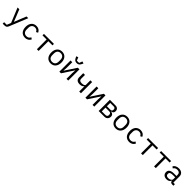

<svg xmlns="http://www.w3.org/2000/svg" viewBox="772 -3413 6258 6258"><g transform="rotate(45 3901.0 -284.0)"><path d="M83.1 199.9H159.1C236.9 199.9 267 171.9 290.8 112.9L546.9 -516H467L380 -300.1L302.9 -104H299L221.9 -300.1L134.9 -516H52.9L261 -9.9L203.1 132.1H83.1Z M918 12.1C1021.3 12.1 1086.3 -39.1 1116.1 -108L1059.3 -147C1033 -90.9 988.3 -57.2 919 -57.2C822.1 -57.2 770.2 -122.9 770.2 -214.1V-301.8C770.2 -393.1 823.2 -459.2 917.3 -459.2C981.2 -459.2 1025.2 -427.9 1044 -375L1108.3 -409.1C1079.2 -479 1017 -528.1 917.3 -528.1C771.3 -528.1 684.3 -421.9 684.3 -258.2C684.3 -95.2 770.2 12.1 918 12.1Z M1460.2 0H1540.1V-448.2H1730.1V-516H1270.2V-448.2H1460.2Z M2100.5 12.1C2245.4 12.1 2334.5 -94.1 2334.5 -258.2C2334.5 -421.9 2245.4 -528.1 2100.5 -528.1C1955.3 -528.1 1866.5 -421.9 1866.5 -258.2C1866.5 -94.1 1955.3 12.1 2100.5 12.1ZM1951.3 -220.9V-295.1C1951.3 -405.9 2011.4 -459.2 2100.5 -459.2C2189.3 -459.2 2249.3 -405.9 2249.3 -295.1V-220.9C2249.3 -110.1 2189.3 -57.2 2100.5 -57.2C2011.4 -57.2 1951.3 -110.1 1951.3 -220.9Z M2495.7 0H2570.7L2829.5 -394.9H2833.5L2825.6 -263.1V0H2905.5V-516H2830.6L2571.7 -121.1H2567.5L2575.6 -252.8V-516H2495.7ZM2529.8 -745 2557.5 -687.9C2589.5 -623.9 2628.6 -595.2 2696.7 -595.2C2764.6 -595.2 2803.6 -623.9 2835.6 -687.9L2863.6 -745L2791.5 -768.1L2751.8 -661.9C2737.6 -657 2712.7 -655.9 2696.7 -655.9C2680.8 -655.9 2655.5 -657 2641.7 -661.9L2601.6 -768.1Z M3410.9 0H3490.8V-516H3410.9V-310C3410.9 -268.1 3354.8 -247.2 3275.6 -247.2C3194.6 -247.2 3160.9 -278.1 3160.9 -340.9V-516H3080.6V-334.2C3080.6 -228 3140.6 -175.1 3251.8 -175.1C3324.6 -175.1 3368.6 -196 3405.5 -236.9H3410.9Z M3696 0H3771L4029.8 -394.9H4033.7L4025.9 -263.1V0H4105.8V-516H4030.9L3772 -121.1H3767.8L3775.9 -252.8V-516H3696Z M4307.9 0H4573.9C4671.2 0 4724.1 -71 4724.1 -154.1C4724.1 -218 4685 -266 4605.1 -272V-275.9C4671.2 -284.1 4706 -321 4706 -384.9C4706 -464.1 4654.8 -516 4571 -516H4307.9ZM4388.1 -63.9V-236.2H4560C4608 -236.2 4638.8 -209.2 4638.8 -161.9V-138.8C4638.8 -92 4608 -63.9 4554 -63.9ZM4388.1 -299V-452.1H4550.1C4594.1 -452.1 4621.1 -426.8 4621.1 -386V-364C4621.1 -323.2 4594.1 -299 4550.1 -299Z M5101.2 12.1C5246.1 12.1 5335.2 -94.1 5335.2 -258.2C5335.2 -421.9 5246.1 -528.1 5101.2 -528.1C4956 -528.1 4867.2 -421.9 4867.2 -258.2C4867.2 -94.1 4956 12.1 5101.2 12.1ZM4952.1 -220.9V-295.1C4952.1 -405.9 5012.1 -459.2 5101.2 -459.2C5190 -459.2 5250 -405.9 5250 -295.1V-220.9C5250 -110.1 5190 -57.2 5101.2 -57.2C5012.1 -57.2 4952.1 -110.1 4952.1 -220.9Z M5719.1 12.1C5822.4 12.1 5887.4 -39.1 5917.3 -108L5860.4 -147C5834.2 -90.9 5789.4 -57.2 5720.2 -57.2C5623.2 -57.2 5571.4 -122.9 5571.4 -214.1V-301.8C5571.4 -393.1 5624.3 -459.2 5718.4 -459.2C5782.3 -459.2 5826.3 -427.9 5845.2 -375L5909.4 -409.1C5880.3 -479 5818.2 -528.1 5718.4 -528.1C5572.4 -528.1 5485.4 -421.9 5485.4 -258.2C5485.4 -95.2 5571.4 12.1 5719.1 12.1Z M6261.4 0H6341.3V-448.2H6531.2V-516H6071.4V-448.2H6261.4Z M6861.5 0H6941.4V-448.2H7131.4V-516H6671.5V-448.2H6861.5Z M7696.7 0H7751.8V-70H7679.7V-354C7679.7 -463.1 7602.6 -528.1 7481.5 -528.1C7376.8 -528.1 7310.7 -478 7284.8 -424L7338.8 -383.9C7365.8 -431.1 7407.7 -459.9 7476.6 -459.9C7554.7 -459.9 7599.8 -421.2 7599.8 -345.9V-295.1H7489.7C7334.9 -295.1 7267.8 -240.1 7267.8 -144.9C7267.8 -47.9 7336.6 12.1 7444.6 12.1C7528.8 12.1 7577.8 -24.9 7599.8 -84.2H7604.8V-82C7604.8 -34.1 7635.7 0 7696.7 0ZM7351.6 -136V-157C7351.6 -207 7394.5 -235.1 7489.7 -235.1H7599.8V-149.9C7599.8 -96.9 7540.8 -55 7458.8 -55C7392.8 -55 7351.6 -83.1 7351.6 -136Z"/></g></svg>

Font: Margiela Mono
Style: Regular
Weight: 400
Designer: Mike Abbink, Paul van der Laan, Pieter van Rosmalen
Foundry: Bold Monday
Version: Version 2.003 2021